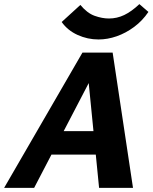

<svg xmlns="http://www.w3.org/2000/svg" viewBox="-44 -914 742 934"><path d="M438 0 381 -576H422L122 0H-24L357 -658H504L603 0ZM123 -162 188 -276H472L504 -162ZM435 -722Q382 -722 333.5 -744Q285 -766 256 -807L347 -890Q380 -850 416.5 -837Q453 -824 486 -824Q525 -824 560.5 -841Q596 -858 634 -894L678 -856Q649 -813 608.5 -783Q568 -753 523.5 -737.5Q479 -722 435 -722Z"/></svg>

Font: Ysabeau Infant ExtraBold
Style: Italic
Weight: 800
Italic angle: -12°
Designer: Christian Thalmann (Catharsis Fonts)
Version: Version 2.001;gftools[0.9.30]; featfreeze: ss01,ss02,lnum